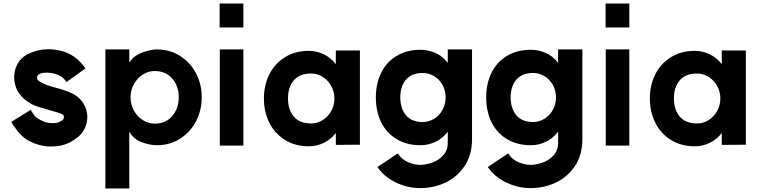

<svg xmlns="http://www.w3.org/2000/svg" viewBox="-20 -804 4296 1084"><path d="M327 -371Q291 -394 242 -394Q205 -394 193 -378Q189 -373 189 -365Q189 -360 192 -354Q196 -348 210 -340Q228 -330 250 -322L287 -311Q354 -293 386.5 -277Q419 -261 435 -241Q452 -223 462.5 -197Q473 -171 473 -142Q473 -107 456 -74Q443 -50 424 -33.5Q405 -17 378 -2Q338 19 294 22Q285 23 266 23Q196 23 129 -17Q102 -35 76.5 -67.5Q51 -100 44 -116L154 -184Q163 -167 171 -155.5Q179 -144 195 -134Q219 -120 236 -114.5Q253 -109 274 -109Q292 -109 300.5 -110.5Q309 -112 320 -118Q332 -123 337 -131Q341 -136 341 -143Q341 -152 333 -158Q323 -163 308.5 -168Q294 -173 264 -181L244 -187L206 -198Q183 -205 171.5 -210Q160 -215 146 -224Q114 -243 97 -265Q80 -284 70 -311.5Q60 -339 60 -368Q60 -401 73 -431Q96 -482 148.5 -504Q201 -526 251 -526Q334 -526 395 -486Q436 -459 462 -417L355 -341Q345 -358 327 -371Z M989 -255Q989 -319 952 -361Q915 -403 853 -403Q817 -403 786 -383Q755 -363 736 -329Q717 -295 717 -255Q717 -214 736 -180Q755 -146 786 -126Q817 -106 853 -106Q915 -106 952 -148.5Q989 -191 989 -255ZM575 -525H710V-451Q735 -490 783.5 -507.5Q832 -525 864 -525Q939 -525 997 -488Q1055 -451 1087 -389.5Q1119 -328 1119 -255Q1119 -182 1087 -120Q1055 -58 997 -21Q939 16 864 16Q829 16 782 -0.5Q735 -17 710 -60V260H575Z M1354 -784V-649H1220V-784ZM1221 -525H1354V18H1221Z M1868 -248Q1868 -287 1849.5 -319.5Q1831 -352 1801 -370.5Q1771 -389 1737 -389Q1672 -389 1639 -350.5Q1606 -312 1606 -248Q1606 -184 1639 -145.5Q1672 -107 1737 -107Q1771 -107 1801 -125.5Q1831 -144 1849.5 -176.5Q1868 -209 1868 -248ZM1724 -517Q1767 -517 1807 -498Q1847 -479 1876 -442V-519H2012V13L1876 14V-53Q1847 -16 1807 3Q1767 22 1724 22Q1646 22 1588 -14.5Q1530 -51 1500 -112.5Q1470 -174 1470 -248Q1470 -322 1500 -383Q1530 -444 1588 -480.5Q1646 -517 1724 -517Z M2496 -255Q2496 -293 2478.5 -324.5Q2461 -356 2431 -374Q2401 -392 2367 -392Q2304 -392 2272 -354Q2240 -316 2240 -255Q2240 -192 2272 -153.5Q2304 -115 2367 -115Q2401 -115 2431 -133.5Q2461 -152 2478.5 -184Q2496 -216 2496 -255ZM2356 -523Q2394 -523 2436 -506Q2478 -489 2508 -449V-525H2645V-18Q2645 70 2603.5 132.5Q2562 195 2495.5 226.5Q2429 258 2353 258Q2281 258 2214.5 226Q2148 194 2111 139L2226 62Q2249 98 2286 112.5Q2323 127 2353 127Q2381 127 2417.5 115Q2454 103 2481 74.5Q2508 46 2508 2V-60Q2474 -18 2434 -1Q2394 16 2356 16Q2277 16 2219.5 -18.5Q2162 -53 2132 -114Q2102 -175 2102 -254Q2102 -332 2132 -393Q2162 -454 2219.5 -488.5Q2277 -523 2356 -523Z M3119 -255Q3119 -293 3101.5 -324.5Q3084 -356 3054 -374Q3024 -392 2990 -392Q2927 -392 2895 -354Q2863 -316 2863 -255Q2863 -192 2895 -153.5Q2927 -115 2990 -115Q3024 -115 3054 -133.5Q3084 -152 3101.5 -184Q3119 -216 3119 -255ZM2979 -523Q3017 -523 3059 -506Q3101 -489 3131 -449V-525H3268V-18Q3268 70 3226.5 132.5Q3185 195 3118.5 226.5Q3052 258 2976 258Q2904 258 2837.5 226Q2771 194 2734 139L2849 62Q2872 98 2909 112.5Q2946 127 2976 127Q3004 127 3040.5 115Q3077 103 3104 74.5Q3131 46 3131 2V-60Q3097 -18 3057 -1Q3017 16 2979 16Q2900 16 2842.5 -18.5Q2785 -53 2755 -114Q2725 -175 2725 -254Q2725 -332 2755 -393Q2785 -454 2842.5 -488.5Q2900 -523 2979 -523Z M3533 -784V-649H3399V-784ZM3400 -525H3533V18H3400Z M4047 -248Q4047 -287 4028.5 -319.5Q4010 -352 3980 -370.5Q3950 -389 3916 -389Q3851 -389 3818 -350.5Q3785 -312 3785 -248Q3785 -184 3818 -145.5Q3851 -107 3916 -107Q3950 -107 3980 -125.5Q4010 -144 4028.5 -176.5Q4047 -209 4047 -248ZM3903 -517Q3946 -517 3986 -498Q4026 -479 4055 -442V-519H4191V13L4055 14V-53Q4026 -16 3986 3Q3946 22 3903 22Q3825 22 3767 -14.5Q3709 -51 3679 -112.5Q3649 -174 3649 -248Q3649 -322 3679 -383Q3709 -444 3767 -480.5Q3825 -517 3903 -517Z"/></svg>

Font: SUIT ExtraBold
Style: Regular
Weight: 800
Designer: Sunn Youn; Korean Glyphs from Source Han Sans (Sandoll Communications; Soo-young Jang, Joo-yeon Kang)
Foundry: Sunn
Version: Version 1.008